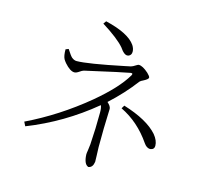

<svg xmlns="http://www.w3.org/2000/svg" viewBox="-119 -952 1239 1143"><g transform="rotate(15 500.0 -380.5)"><path d="M384.8 -795.9 397.5 -813.5Q542 -779.3 584 -717.8Q596.7 -698.2 596.7 -678.7Q596.7 -657.2 578.1 -650.4Q574.2 -649.4 570.3 -649.4Q550.8 -649.4 528.3 -682.6Q526.4 -684.6 525.4 -686.5Q486.3 -732.4 384.8 -795.9ZM207 -589.8 224.6 -596.7Q249 -558.6 258.8 -550.8Q273.4 -539.1 288.1 -539.1Q354.5 -539.1 575.2 -585Q596.7 -588.9 607.4 -591.8Q620.1 -594.7 642.6 -609.4Q648.4 -613.3 653.3 -613.3Q676.8 -613.3 712.9 -581.1Q730.5 -564.5 731.4 -555.7Q731.4 -545.9 705.1 -532.2Q686.5 -523.4 681.6 -517.6Q616.2 -430.7 529.3 -351.6Q551.8 -332 552.7 -315.4Q552.7 -307.6 551.8 -288.1Q547.9 -201.2 547.9 -78.1Q547.9 -61.5 549.8 -27.3Q550.8 1 550.8 11.7Q545.9 47.9 519.5 51.8Q491.2 43 488.3 -16.6Q488.3 -26.4 491.2 -42Q494.1 -63.5 496.1 -81.1Q502.9 -179.7 502.9 -280.3Q502.9 -309.6 496.1 -323.2Q312.5 -170.9 93.8 -85L81.1 -110.4Q273.4 -203.1 444.3 -344.7Q574.2 -453.1 626 -541Q633.8 -554.7 623 -554.7Q620.1 -554.7 618.2 -554.7Q581.1 -548.8 348.6 -496.1Q335 -493.2 313.5 -477.5Q302.7 -470.7 293 -470.7Q266.6 -470.7 231.4 -510.7Q221.7 -522.5 216.8 -531.2Q207 -549.8 207 -589.8ZM620.1 -336.9 631.8 -356.4Q781.2 -310.5 843.8 -239.3Q872.1 -205.1 872.1 -172.9Q872.1 -151.4 851.6 -147.5Q848.6 -146.5 845.7 -146.5Q824.2 -147.5 807.6 -171.9Q731.4 -283.2 620.1 -336.9Z"/></g></svg>

Font: GenYoMin JP Light
Style: Regular
Weight: 300
Version: Version 1.001;PS 1;hotconv 16.6.51;makeotf.lib2.5.65220 DEVE